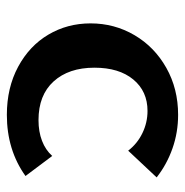

<svg xmlns="http://www.w3.org/2000/svg" viewBox="-10 -510 527 546"><g transform="rotate(90 253.0 -236.5)"><path d="M46 -231Q46 -299 79.5 -356Q113 -413 172.5 -446.5Q232 -480 306 -480Q356 -480 401.5 -464Q447 -448 484 -419L408 -338Q388 -364 358 -378.5Q328 -393 295 -393Q239 -393 205.5 -352.5Q172 -312 172 -242Q172 -169 211 -126Q250 -83 321 -83Q354 -83 380 -93Q406 -103 423 -122L480 -46Q406 7 306 7Q229 7 169.5 -25Q110 -57 78 -111Q46 -165 46 -231Z"/></g></svg>

Font: Ysabeau SC
Style: Bold
Weight: 700
Designer: Christian Thalmann (Catharsis Fonts)
Version: Version 0.003